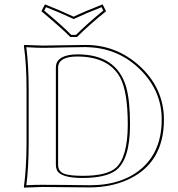

<svg xmlns="http://www.w3.org/2000/svg" viewBox="-20 -853 811 876"><path d="M174.8 -645Q212.9 -645 272.9 -646.5Q333.5 -647.9 371.1 -647.9Q509.8 -647.9 614.3 -554.2Q716.8 -462.4 727.1 -332.5Q728 -319.8 728 -308.1Q728 -107.9 562 -32.7Q484.4 2 389.2 2Q335 2 269.5 1Q213.4 0 174.8 0L89.8 2.9L88.9 0Q100.6 -81.5 101.1 -200.2V-444.8Q101.1 -559.6 88.9 -645L90.8 -647.9Q91.8 -647.9 174.8 -645ZM245.1 -101.1Q245.1 -69.3 275.9 -59.1Q302.7 -50.8 357.9 -50.8Q467.8 -50.8 509.3 -87.9Q562.5 -136.7 563 -284.2Q563 -433.6 528.3 -499Q475.6 -594.7 333 -595.2Q253.9 -595.2 245.6 -552.7Q245.1 -548.3 245.1 -544.9ZM168.9 -801.8 185.1 -833Q252.4 -806.6 315.9 -776.9Q368.2 -801.8 448.2 -833L463.9 -801.8Q388.7 -741.2 331.1 -684.1H300.8Q266.6 -719.7 168.9 -801.8ZM174.8 -634.8Q146 -634.8 100.1 -637.7Q110.8 -553.2 110.8 -444.8V-200.2Q110.8 -87.4 100.1 -7.8Q146.5 -10.3 174.8 -9.8Q214.4 -9.8 270 -9.3Q335.9 -8.3 389.2 -7.8Q542.5 -7.8 632.3 -89.8Q717.8 -168.9 717.8 -308.1Q717.8 -437.5 621.6 -533.7Q525.9 -629.4 391.6 -637.2Q380.9 -637.7 371.1 -638.2Q333.5 -638.2 273.4 -636.7Q212.4 -634.8 174.8 -634.8ZM234.9 -101.1V-544.9Q234.9 -596.7 312 -604Q322.8 -605 333 -605Q511.2 -605 555.2 -457.5Q573.2 -396 573.2 -284.2Q573.2 -123.5 507.3 -74.7Q460.9 -41.5 357.9 -41Q254.9 -41 239.3 -77.6Q234.9 -87.9 234.9 -101.1ZM181.6 -804.7Q271 -729.5 305.2 -693.8H326.7Q381.8 -748.5 451.2 -804.7L443.4 -820.3Q368.7 -791 320.3 -768.1L315.9 -766.1L312 -768.1Q251.5 -796.4 189.9 -820.3Z"/></svg>

Font: Linux Biolinum Outline O
Style: Bold
Weight: 700
Designer: Philipp H. Poll
Foundry: Philipp H. Poll
Version: Version 0.9.2